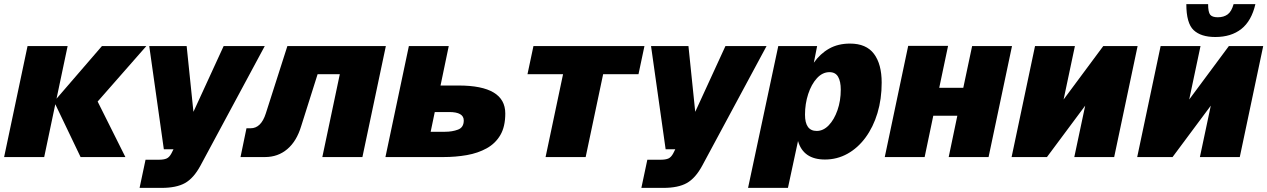

<svg xmlns="http://www.w3.org/2000/svg" viewBox="-21 -764 6165 934"><path d="M-1 0 113 -540H308L254 -284L475 -540H691L454 -270L589 0H371L248 -257L194 0Z M658 150 687 13H752Q776 13 789.5 7Q803 1 813 -18L823 -38H776L705 -540H887L920 -220L1067 -540H1267L954 42Q921 103 879 126.5Q837 150 765 150Z M1149 0 1178 -140H1198Q1249 -140 1272 -212L1377 -540H1856L1742 0H1547L1632 -403H1524L1444 -150Q1422 -77 1376.5 -38.5Q1331 0 1268 0Z M1854 0 1968 -540H2162L2122 -348H2210Q2437 -348 2437 -212Q2437 -148 2413 -107Q2389 -66 2346.5 -42.5Q2304 -19 2250 -9.5Q2196 0 2136 0ZM2074 -123H2144Q2179 -123 2207 -133.5Q2235 -144 2235 -178Q2235 -219 2164 -219H2094Z M2633 0 2718 -403H2545L2574 -540H3114L3085 -403H2913L2828 0Z M3099 150 3128 13H3193Q3217 13 3230.5 7Q3244 1 3254 -18L3264 -38H3217L3146 -540H3328L3361 -220L3508 -540H3708L3395 42Q3362 103 3320 126.5Q3278 150 3206 150Z M3618 150 3765 -540H3954L3938 -459Q3969 -503 4012.5 -527.5Q4056 -552 4114 -552Q4193 -552 4230.5 -502Q4268 -452 4268 -362Q4268 -282 4247.5 -214Q4227 -146 4189.5 -95Q4152 -44 4101.5 -16Q4051 12 3992 12Q3887 12 3861 -78L3812 150ZM3952 -127Q3984 -127 4010.5 -154.5Q4037 -182 4053 -228Q4069 -274 4069 -328Q4069 -368 4056 -390.5Q4043 -413 4014 -413Q3980 -413 3953 -383.5Q3926 -354 3910.5 -306.5Q3895 -259 3895 -206Q3895 -127 3952 -127Z M4283 0 4397 -541H4591L4548 -337H4665L4708 -540H4902L4788 0H4594L4636 -201H4519L4477 0Z M4900 0 5014 -540H5208L5153 -280L5346 -540H5513L5399 0H5205L5258 -250L5072 0Z M5511 0 5625 -540H5819L5764 -280L5957 -540H6124L6010 0H5816L5869 -250L5683 0ZM5891 -584Q5821 -584 5785.5 -617.5Q5750 -651 5750 -744H5856Q5856 -705 5866 -692.5Q5876 -680 5903 -680Q5932 -680 5951 -694Q5970 -708 5980 -744H6086Q6067 -662 6017.5 -623Q5968 -584 5891 -584Z"/></svg>

Font: Geist Black
Style: Italic
Weight: 900
Italic angle: -12°
Designer: Basement.studio, Andrés Briganti, Mateo Zaragoza
Foundry: Basement.studio, Vercel, Andrés Briganti, Guido Ferreyra, Mateo Zaragoza
Version: Version 1.500; ttfautohint (v1.8.4.7-5d5b)